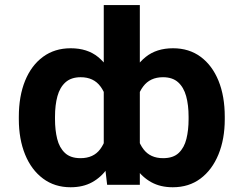

<svg xmlns="http://www.w3.org/2000/svg" viewBox="-20 -748 986 777"><path d="M889.6 -275.4V-265.6Q889.6 -185.1 864 -122.8Q838.4 -60.5 791.5 -25.4Q744.6 9.8 679.2 9.8Q629.4 9.8 592.5 -10.5Q555.7 -30.8 530.5 -67.1Q505.4 -103.5 489.7 -152.8Q474.1 -202.1 466.8 -260.7V-275.9Q477.1 -356.9 501.2 -419.4Q525.4 -481.9 569.3 -517.3Q613.3 -552.7 680.2 -552.7Q745.1 -552.7 792 -518.1Q838.9 -483.4 864.3 -421.1Q889.6 -358.9 889.6 -275.4ZM743.2 -265.6V-275.4Q743.2 -322.8 733.4 -358.6Q723.6 -394.5 700.9 -415Q678.2 -435.5 639.6 -435.5Q587.4 -435.5 559.3 -397.9Q531.2 -360.4 526.4 -295.9V-241.2Q533.2 -180.7 560.5 -144.3Q587.9 -107.9 640.1 -107.9Q681.2 -107.9 703.4 -129.2Q725.6 -150.4 734.4 -186Q743.2 -221.7 743.2 -265.6ZM399.9 -116.7V-727.5H545.9V0H413.6ZM56.2 -265.6V-275.4Q56.2 -358.9 81.5 -421.1Q106.9 -483.4 154.1 -518.1Q201.2 -552.7 266.1 -552.7Q333.5 -552.7 377 -517.3Q420.4 -481.9 444.8 -419.4Q469.2 -356.9 478 -275.9V-260.7Q471.2 -202.1 455.8 -152.8Q440.4 -103.5 415 -67.1Q389.6 -30.8 352.8 -10.5Q315.9 9.8 265.6 9.8Q201.2 9.8 154.1 -25.4Q106.9 -60.5 81.5 -122.8Q56.2 -185.1 56.2 -265.6ZM202.6 -275.4V-265.6Q202.6 -221.7 211.4 -186Q220.2 -150.4 242.7 -129.2Q265.1 -107.9 305.7 -107.9Q358.4 -107.9 385.5 -144.3Q412.6 -180.7 418.9 -241.2V-295.9Q414.6 -360.4 386.7 -397.9Q358.9 -435.5 306.6 -435.5Q268.1 -435.5 245.1 -415Q222.2 -394.5 212.4 -358.6Q202.6 -322.8 202.6 -275.4Z"/></svg>

Font: Inter 16pt
Style: Bold
Weight: 700
Version: Version 4.001;git-66647c0bb